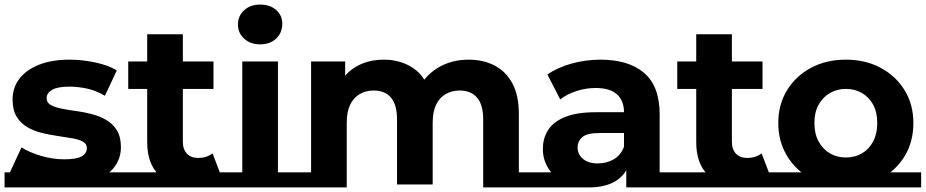

<svg xmlns="http://www.w3.org/2000/svg" viewBox="-22 -807 4050 840"><path d="M253 8Q184 8 120.5 -8.5Q57 -25 20 -50L72 -162Q109 -139 159.5 -124.5Q210 -110 259 -110Q313 -110 335.5 -123Q358 -136 358 -159Q358 -178 340.5 -187.5Q323 -197 294 -202Q265 -207 230.5 -212Q196 -217 161 -225.5Q126 -234 97 -251Q68 -268 50.5 -297Q33 -326 33 -372Q33 -423 62.5 -462Q92 -501 148 -523.5Q204 -546 282 -546Q337 -546 394 -534Q451 -522 489 -499L437 -388Q398 -411 358.5 -419.5Q319 -428 282 -428Q230 -428 206 -414Q182 -400 182 -378Q182 -358 199.5 -348Q217 -338 246 -332Q275 -326 309.5 -321.5Q344 -317 379 -308Q414 -299 442.5 -282.5Q471 -266 489 -237.5Q507 -209 507 -163Q507 -113 477 -74.5Q447 -36 390.5 -14Q334 8 253 8ZM-2 -53H533V13H-2Z M823 8Q728 8 675 -40.5Q622 -89 622 -185V-657H778V-187Q778 -153 796 -134.5Q814 -116 845 -116Q882 -116 908 -136L950 -26Q926 -9 892.5 -0.5Q859 8 823 8ZM529 13V-53H968V13ZM539 -418V-538H912V-418Z M1038 0V-538H1194V0ZM964 -53H1269V13H964ZM1116 -613Q1073 -613 1046 -638Q1019 -663 1019 -700Q1019 -737 1046 -762Q1073 -787 1116 -787Q1159 -787 1186 -763.5Q1213 -740 1213 -703Q1213 -664 1186.5 -638.5Q1160 -613 1116 -613Z M1339 0V-538H1488V-391L1460 -434Q1488 -489 1539.5 -517.5Q1591 -546 1657 -546Q1731 -546 1786.5 -508.5Q1842 -471 1860 -394L1805 -409Q1832 -472 1891.5 -509Q1951 -546 2028 -546Q2092 -546 2141.5 -520.5Q2191 -495 2219.5 -442.5Q2248 -390 2248 -308V0H2092V-284Q2092 -349 2065 -380Q2038 -411 1989 -411Q1955 -411 1928 -395.5Q1901 -380 1886 -349Q1871 -318 1871 -270V0H1715V-284Q1715 -349 1688.5 -380Q1662 -411 1613 -411Q1579 -411 1552 -395.5Q1525 -380 1510 -349Q1495 -318 1495 -270V0ZM1265 13V-53H1495V13ZM2092 13V-53H2318V13Z M2718 0V-105L2708 -128V-316Q2708 -366 2677.5 -394Q2647 -422 2584 -422Q2541 -422 2499.5 -408.5Q2458 -395 2429 -372L2373 -481Q2417 -512 2479 -529Q2541 -546 2605 -546Q2728 -546 2796 -488Q2864 -430 2864 -307V0ZM2554 13Q2491 13 2446 -9.5Q2401 -32 2377 -70.5Q2353 -109 2353 -155Q2353 -203 2376.5 -239Q2400 -275 2451 -295.5Q2502 -316 2584 -316H2727V-225H2601Q2546 -225 2525.5 -207Q2505 -189 2505 -162Q2505 -132 2528.5 -112Q2552 -92 2593 -92Q2632 -92 2663 -110Q2694 -128 2708 -165L2732 -93Q2715 -41 2670 -14Q2625 13 2554 13ZM2314 -53H2552V13H2314ZM2718 -53H2935V13H2718Z M3225 8Q3130 8 3077 -40.5Q3024 -89 3024 -185V-657H3180V-187Q3180 -153 3198 -134.5Q3216 -116 3247 -116Q3284 -116 3310 -136L3352 -26Q3328 -9 3294.5 -0.5Q3261 8 3225 8ZM2931 13V-53H3370V13ZM2941 -418V-538H3314V-418Z M3679 10Q3593 10 3526.5 -25.5Q3460 -61 3421.5 -124.5Q3383 -188 3383 -269Q3383 -350 3421.5 -412.5Q3460 -475 3526.5 -510.5Q3593 -546 3679 -546Q3764 -546 3830.5 -510.5Q3897 -475 3935.5 -412.5Q3974 -350 3974 -269Q3974 -187 3936 -124Q3898 -61 3831 -25.5Q3764 10 3679 10ZM3349 13V-53H4008V13ZM3679 -118Q3718 -118 3749 -136Q3780 -154 3798 -188Q3816 -222 3816 -269Q3816 -316 3798 -349Q3780 -382 3749 -400Q3718 -418 3679 -418Q3640 -418 3609 -400Q3578 -382 3559.5 -349Q3541 -316 3541 -269Q3541 -222 3559.5 -188Q3578 -154 3609 -136Q3640 -118 3679 -118Z"/></svg>

Font: Montserrat Underline Thin
Style: Bold
Weight: 700
Version: Version 9.000